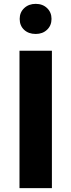

<svg xmlns="http://www.w3.org/2000/svg" viewBox="-20 -975 369 995"><path d="M249 -712V0H81V-712ZM165 -799Q128 -799 105 -820.5Q82 -842 82 -877Q82 -911 105.5 -933Q129 -955 165 -955Q201 -955 224 -933Q247 -911 247 -877Q247 -843 224 -821Q201 -799 165 -799Z"/></svg>

Font: Metropolitano
Style: Bold
Weight: 700
Designer: Fonts by Alex Slobzheninov & Chris M. Simpson / Changes by Cristiano Sobral
Foundry: Fonts by Alex Slobzheninov & Chris M. Simpson / Changes by Cristiano Sobral
Version: Version 1.00;August 30, 2020;FontCreator 13.0.0.2681 64-bit